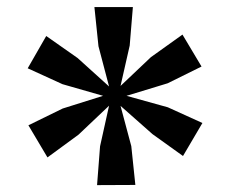

<svg xmlns="http://www.w3.org/2000/svg" viewBox="-20 -853 652 544"><path d="M255 -328.5 263.5 -438.5 289 -553.5 202.5 -471.5 114.5 -407 60.5 -498 157.5 -545.5 272 -581.5 157 -614.5 58.5 -659.5 111 -751 200 -688.5 289 -608 259 -722 247.5 -833H356.5L347.5 -724L321.5 -609.5L407.5 -691L497 -755L551 -664.5L455 -617L338.5 -581.5L455.5 -549L553.5 -504.5L498.5 -411L412 -473L321.5 -553L352 -439L363.5 -329Z"/></svg>

Font: Merriweather 48pt
Style: Bold
Weight: 700
Version: Version 2.100